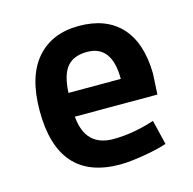

<svg xmlns="http://www.w3.org/2000/svg" viewBox="-80 -564 660 656"><g transform="rotate(-15 250.0 -236.0)"><path d="M456 -261 452 -187H160Q169 -79 268 -79Q337 -79 414 -104L435 -17Q403 -6 352 2.5Q301 11 268 11Q49 11 49 -237Q49 -358 103 -420.5Q157 -483 253 -483Q349 -483 401.5 -426.5Q454 -370 456 -261ZM257 -390Q210 -390 186.5 -362.5Q163 -335 160 -271H345Q345 -390 257 -390Z"/></g></svg>

Font: Lekton
Style: Bold
Weight: 700
Designer: Paolo Mazzetti, Luciano Perondi, Raffaele Flato, Elena Papassissa, Emilio Macchia, Michela Povoleri, Tobias Seemiller, R
Version: Version 34.000